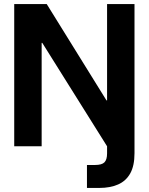

<svg xmlns="http://www.w3.org/2000/svg" viewBox="-20 -720 733 945"><path d="M50 0V-700H210L504 -226H507V-700H642V34Q642 96 621 133.5Q600 171 561 188Q522 205 469 205H408V92H448Q481 92 494 79Q507 66 507 35V0L188 -509H185V0Z"/></svg>

Font: DM Sans 36pt
Style: Bold
Weight: 700
Version: Version 4.004;gftools[0.9.30]